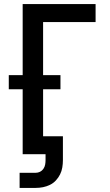

<svg xmlns="http://www.w3.org/2000/svg" viewBox="-20 -755 540 940"><path d="M76 165V91H154Q166 91 176 86Q186 81 192.5 71.5Q199 62 201 51Q203 40 203 29V0H91V-318H23V-387H91V-735H448V-647H191V-387H276V-318H191V-88H288V29Q288 47 285 65Q282 83 274 99Q266 115 253.5 128.5Q241 142 224.5 150Q208 158 190.5 161.5Q173 165 154 165Z"/></svg>

Font: Zed Sans Semibold
Style: Regular
Weight: 600
Designer: Belleve Invis
Foundry: Belleve Invis
Version: Version 1.0.0; ttfautohint (v1.8.4)